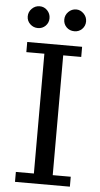

<svg xmlns="http://www.w3.org/2000/svg" viewBox="-59 -898 487 934"><g transform="rotate(5 185.0 -431.0)"><path d="M231 -48.5H319V0H51V-48.5H139V-633.5H51V-683H319V-633.5H231ZM96.5 -861.5Q118.5 -861.5 133.8 -845.5Q149 -829.5 149 -807.5Q149 -785.5 133.8 -770.2Q118.5 -755 96.5 -755Q74.5 -755 58.5 -770.2Q42.5 -785.5 42.5 -807.5Q42.5 -829.5 58.5 -845.5Q74.5 -861.5 96.5 -861.5ZM275 -861.5Q295.5 -861.5 311.5 -845.5Q327.5 -829.5 327.5 -807.5Q327.5 -785.5 312.2 -770.2Q297 -755 275 -755Q251.5 -755 236.2 -770.2Q221 -785.5 221 -807.5Q221 -829.5 237 -845.5Q253 -861.5 275 -861.5Z"/></g></svg>

Font: MM Phetkon
Style: Regular
Weight: 400
Designer: Khon Soe Zaw Thu
Version: Version 1.00 July 15, 2016, initial release